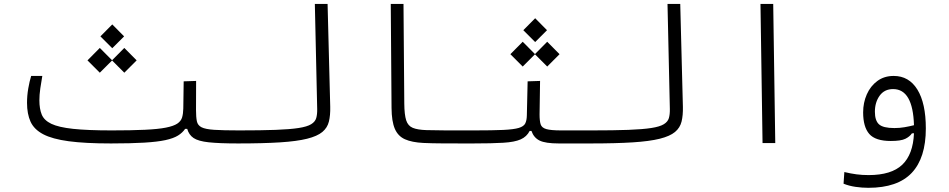

<svg xmlns="http://www.w3.org/2000/svg" viewBox="-20 -713 4728 957"><path d="M0 0Z M533.2 2Q404.3 2 322.5 -9Q240.7 -20 195.3 -43.9Q149.9 -67.9 132.3 -106.4Q114.7 -145 114.7 -200.7Q114.7 -235.8 120.8 -271.7Q127 -307.6 135.3 -334.5H190.9Q185.5 -304.7 180.9 -272.5Q176.3 -240.2 176.3 -212.9Q176.3 -170.9 188 -142.1Q199.7 -113.3 235.8 -95.9Q272 -78.6 344 -70.8Q416 -63 536.6 -63Q637.2 -63 702.9 -66.2Q768.6 -69.3 806.9 -76.9Q845.2 -84.5 863.8 -96.9Q882.3 -109.4 887.7 -127.9Q893.1 -146.5 893.6 -171.9L895.5 -307.6L957.5 -309.6L957 -165Q957 -129.4 961.2 -108.9Q965.3 -88.4 984.6 -78.6Q1003.9 -68.8 1048.1 -65.9Q1092.3 -63 1172.4 -63Q1192.9 -63 1192.9 -34.2Q1192.9 -13.2 1185.5 -5.6Q1178.2 2 1166.5 2Q1072.8 2 1020.5 -3.7Q968.3 -9.3 944.8 -25.1Q921.4 -41 913.1 -70.8H902.8Q889.6 -51.3 867.2 -37.4Q844.7 -23.4 804.4 -14.6Q764.2 -5.9 698.5 -2Q632.8 2 533.2 2ZM599.6 -350.6 538.6 -411.6 477.5 -350.6 416 -412.1 477.5 -474.1 538.6 -412.6 599.6 -474.1 661.1 -412.1ZM539.6 -472.7 480.5 -531.7 539.6 -591.3 598.6 -531.7Z M1166 2Q1138.7 2 1138.7 -31.2Q1138.7 -49.8 1147.9 -56.4Q1157.2 -63 1171.9 -63Q1282.2 -63 1354.2 -65.7Q1426.3 -68.4 1468.5 -75Q1510.7 -81.5 1530.8 -93.8Q1550.8 -106 1556.2 -124.5Q1561.5 -143.1 1561 -169.4L1549.3 -693.4H1612.8L1626 -180.7Q1627 -138.2 1619.4 -107.2Q1611.8 -76.2 1586.7 -55.2Q1561.5 -34.2 1510.7 -21.5Q1460 -8.8 1376 -3.4Q1292 2 1166 2Z M2337.9 2Q2325.2 2 2313 2Q2300.3 2 2288.1 2Q2234.4 2 2184.6 1.7Q2134.8 1.5 2089.8 -0.5Q2033.2 -3.4 1998.5 -18.8Q1963.9 -34.2 1948 -71Q1932.1 -107.9 1931.6 -175.3L1927.7 -693.4H1991.2L1995.1 -197.3Q1995.6 -141.1 2004.6 -113.3Q2013.7 -85.4 2037.6 -75.7Q2061.5 -65.9 2105.5 -64.5Q2146 -63.5 2191.2 -63.2Q2236.3 -63 2293 -63Q2305.2 -63 2317.9 -63Q2330.6 -63 2343.8 -63Q2364.3 -63 2364.3 -33.7Q2364.3 2 2337.9 2Z M2337.9 2 2343.8 -63Q2435.5 -63 2488.3 -65.4Q2541 -67.9 2565.9 -75.4Q2590.8 -83 2598.1 -97.9Q2605.5 -112.8 2606 -137.7L2609.9 -307.6L2671.9 -309.6L2669.4 -142.6Q2669.4 -110.4 2674.8 -93.3Q2680.2 -76.2 2702.9 -69.6Q2725.6 -63 2776.4 -63H2929.7Q2948.2 -63 2955.6 -56.4Q2962.9 -49.8 2962.9 -33.2Q2962.9 -12.2 2952.1 -5.1Q2941.4 2 2923.8 2H2765.1Q2699.2 2 2669.9 -12.2Q2640.6 -26.4 2628.9 -60.5H2620.1Q2605.5 -31.7 2575.4 -18.3Q2545.4 -4.9 2489 -1.5Q2432.6 2 2337.9 2ZM2707.5 -381.3 2646.5 -442.4 2585.4 -381.3 2523.9 -442.9 2585.4 -504.9 2646.5 -443.4 2707.5 -504.9 2769 -442.9ZM2647.5 -503.4 2588.4 -562.5 2647.5 -622.1 2706.5 -562.5Z M2923.8 2Q2896.5 2 2896.5 -31.2Q2896.5 -49.8 2905.8 -56.4Q2915 -63 2929.7 -63Q3040 -63 3112.1 -65.7Q3184.1 -68.4 3226.3 -75Q3268.6 -81.5 3288.6 -93.8Q3308.6 -106 3314 -124.5Q3319.3 -143.1 3318.8 -169.4L3307.1 -693.4H3370.6L3383.8 -180.7Q3384.8 -138.2 3377.2 -107.2Q3369.6 -76.2 3344.5 -55.2Q3319.3 -34.2 3268.6 -21.5Q3217.8 -8.8 3133.8 -3.4Q3049.8 2 2923.8 2Z M3780.8 0 3770.5 -693.4H3834L3844.2 0Z M4308.1 223.1Q4276.4 223.1 4243.7 218.3Q4210.9 213.4 4184.6 202.6L4188.5 144.5Q4221.2 152.3 4249.5 156Q4277.8 159.7 4309.6 159.7Q4422.9 159.7 4477.1 108.2Q4531.2 56.6 4535.6 -48.8L4525.4 -48.3Q4514.2 -31.7 4492.2 -21Q4470.2 -10.3 4419.9 -10.3Q4343.3 -10.3 4312.7 -45.4Q4282.2 -80.6 4282.2 -152.8Q4282.2 -201.2 4300.5 -242.7Q4318.8 -284.2 4353 -309.3Q4387.2 -334.5 4434.6 -334.5Q4510.7 -334.5 4552.7 -266.4Q4594.7 -198.2 4594.7 -72.8Q4594.7 74.2 4524.4 148.7Q4454.1 223.1 4308.1 223.1ZM4535.6 -88.9Q4530.3 -269 4431.6 -269Q4388.2 -269 4364.5 -236.1Q4340.8 -203.1 4340.8 -156.2Q4340.8 -111.8 4361.3 -93.3Q4381.8 -74.7 4438 -74.7Q4464.4 -74.7 4488.3 -78.9Q4512.2 -83 4535.6 -88.9Z"/></svg>

Font: CaskaydiaCove NFP Light
Style: Regular
Weight: 300
Designer: Aaron Bell
Foundry: Saja Typeworks
Version: Version 2111.001; VTT 6.35;Nerd Fonts 3.1.1